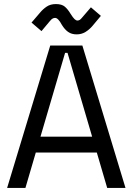

<svg xmlns="http://www.w3.org/2000/svg" viewBox="-20 -924 652 944"><path d="M15 0 227 -700H385L597 0H507L456 -174H156L105 0ZM179 -252H433L312 -664H300ZM357 -755Q332 -755 315 -767Q298 -779 284 -802Q266 -836 251 -836Q246 -836 240 -833.5Q234 -831 225 -820L184 -771L135 -813L177 -862Q191 -879 209.5 -891.5Q228 -904 255 -904Q284 -904 299 -891Q314 -878 327 -856Q339 -837 346.5 -830Q354 -823 361 -823Q366 -823 371.5 -826Q377 -829 384 -838L427 -888L476 -846L435 -797Q420 -779 400.5 -767Q381 -755 357 -755Z"/></svg>

Font: Space Mono
Style: Regular
Weight: 400
Monospace: yes
Designer: Colophon Foundry + Benjamin Critton
Foundry: Colophon Foundry & Benjamin Critton
Version: Version 1.003; ttfautohint (v1.8.4.7-5d5b)